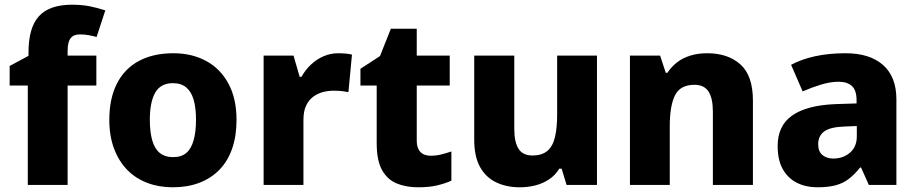

<svg xmlns="http://www.w3.org/2000/svg" viewBox="-20 -785 3893 815"><path d="M389 -422H267V0H98V-422H21V-505L101 -548V-562Q101 -668 145.5 -716.5Q190 -765 286 -765Q327 -765 360 -758.5Q393 -752 427 -741L390 -628Q376 -632 357.5 -635.5Q339 -639 319 -639Q292 -639 279.5 -622.5Q267 -606 267 -569V-549H389Z M984 -276Q984 -208 965.5 -154.5Q947 -101 911.5 -64.5Q876 -28 826 -9Q776 10 713 10Q654 10 604.5 -9Q555 -28 519.5 -64.5Q484 -101 464 -154.5Q444 -208 444 -276Q444 -367 476.5 -430.5Q509 -494 570 -526.5Q631 -559 716 -559Q794 -559 854.5 -526.5Q915 -494 949.5 -430.5Q984 -367 984 -276ZM616 -276Q616 -226 626 -190Q636 -154 658 -136Q680 -118 715 -118Q750 -118 771 -136Q792 -154 802 -190Q812 -226 812 -276Q812 -327 802 -361.5Q792 -396 770.5 -414Q749 -432 714 -432Q662 -432 639 -392Q616 -352 616 -276Z M1415 -559Q1431 -559 1448 -557.5Q1465 -556 1474 -553L1459 -394Q1448 -396 1433.5 -398Q1419 -400 1395 -400Q1374 -400 1352 -394.5Q1330 -389 1311 -375.5Q1292 -362 1280 -338Q1268 -314 1268 -275V0H1099V-549H1226L1252 -459H1260Q1275 -487 1299 -510Q1323 -533 1353 -546Q1383 -559 1415 -559Z M1808 -124Q1832 -124 1853.5 -129.5Q1875 -135 1896 -142V-18Q1869 -6 1835.5 2Q1802 10 1755 10Q1703 10 1663.5 -6.5Q1624 -23 1601.5 -63.5Q1579 -104 1579 -177V-422H1510V-493L1593 -547L1639 -663H1749V-549H1889V-422H1749V-187Q1749 -156 1764.5 -140Q1780 -124 1808 -124Z M2514 -549V0H2385L2364 -69H2354Q2337 -41 2310.5 -23.5Q2284 -6 2252.5 2Q2221 10 2186 10Q2130 10 2086 -11Q2042 -32 2017.5 -76.5Q1993 -121 1993 -191V-549H2163V-238Q2163 -182 2181 -153.5Q2199 -125 2240 -125Q2281 -125 2304 -145Q2327 -165 2336 -204Q2345 -243 2345 -300V-549Z M2982 -559Q3070 -559 3123 -511.5Q3176 -464 3176 -358V0H3006V-311Q3006 -368 2987.5 -396.5Q2969 -425 2928 -425Q2867 -425 2845 -380Q2823 -335 2823 -250V0H2654V-549H2782L2806 -476H2813Q2831 -503 2855.5 -521.5Q2880 -540 2912 -549.5Q2944 -559 2982 -559Z M3569 -559Q3672 -559 3728.5 -509Q3785 -459 3785 -363V0H3668L3635 -74H3631Q3608 -45 3583.5 -26Q3559 -7 3527 1.5Q3495 10 3449 10Q3401 10 3363 -9Q3325 -28 3303 -66.5Q3281 -105 3281 -165Q3281 -252 3343 -295Q3405 -338 3525 -343L3616 -346V-359Q3616 -402 3596 -420Q3576 -438 3540 -438Q3505 -438 3465.5 -426Q3426 -414 3387 -397L3338 -510Q3383 -534 3441 -546.5Q3499 -559 3569 -559ZM3566 -248Q3504 -246 3478.5 -227Q3453 -208 3453 -173Q3453 -142 3471 -127Q3489 -112 3517 -112Q3559 -112 3588 -137Q3617 -162 3617 -206V-250Z"/></svg>

Font: Noto Sans Khmer ExtraBold
Style: Regular
Weight: 800
Version: Version 2.003